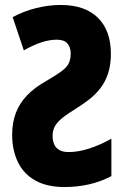

<svg xmlns="http://www.w3.org/2000/svg" viewBox="-20 -744 500 774"><path d="M225 -724Q322 -724 374.5 -672.5Q427 -621 427 -527Q427 -483 416 -449Q405 -415 385.5 -389.5Q366 -364 340.5 -344Q315 -324 286 -306Q250 -284 229.5 -267Q209 -250 200.5 -233.5Q192 -217 192 -196Q192 -177 198.5 -162Q205 -147 219.5 -139Q234 -131 257 -131Q296 -131 340.5 -145.5Q385 -160 429 -185V-34Q385 -11 337.5 -0.5Q290 10 240 10Q170 10 123 -16Q76 -42 52.5 -90Q29 -138 29 -201Q29 -250 44 -289Q59 -328 89 -359.5Q119 -391 164 -416Q205 -440 227 -456Q249 -472 257 -488.5Q265 -505 265 -528Q265 -553 252 -568.5Q239 -584 209 -584Q180 -584 147.5 -573.5Q115 -563 76 -541L31 -675Q76 -699 126 -711.5Q176 -724 225 -724Z"/></svg>

Font: Noto Sans Display Condensed ExtraBold
Style: Regular
Weight: 800
Width: 3
Designer: Monotype Design Team
Foundry: Monotype Imaging Inc.
Version: Version 2.003